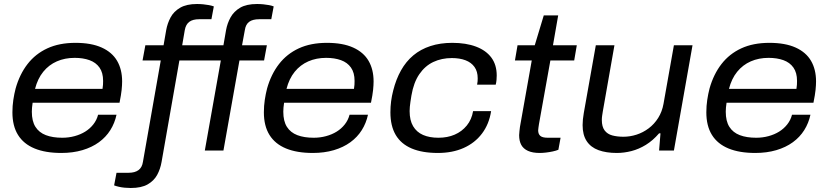

<svg xmlns="http://www.w3.org/2000/svg" viewBox="-20 -752 4137 959"><path d="M286 12Q207 12 152.5 -10.5Q98 -33 70 -78Q42 -123 42 -191Q42 -223 46.5 -253Q51 -283 58 -310Q78 -381 117.5 -432Q157 -483 216.5 -510.5Q276 -538 357 -538Q436 -538 488 -514.5Q540 -491 565 -448Q590 -405 590 -345Q590 -327 587.5 -302.5Q585 -278 577 -239H143Q141 -226 140 -215Q139 -204 139 -194Q139 -147 157 -118.5Q175 -90 209 -77Q243 -64 291 -64Q323 -64 352.5 -72Q382 -80 405.5 -94.5Q429 -109 446 -130.5Q463 -152 470 -179H562Q553 -137 531 -102Q509 -67 474 -41.5Q439 -16 391.5 -2Q344 12 286 12ZM155 -308H492Q494 -319 494.5 -329Q495 -339 495 -348Q495 -389 477 -414.5Q459 -440 427 -451.5Q395 -463 353 -463Q304 -463 264 -445.5Q224 -428 196 -393.5Q168 -359 155 -308Z M633 187Q618 187 602.5 185.5Q587 184 574 181Q561 178 550 174L562 111H622Q654 111 672 97.5Q690 84 694 56L783 -450H692L706 -526H797L810 -601Q816 -635 832 -665Q848 -695 880 -713.5Q912 -732 964 -732Q980 -732 995 -730.5Q1010 -729 1023.5 -726.5Q1037 -724 1048 -720L1036 -656H975Q943 -656 925.5 -643Q908 -630 903 -602L890 -526H1096L1109 -601Q1115 -635 1131.5 -665Q1148 -695 1179.5 -713.5Q1211 -732 1264 -732Q1280 -732 1295 -730.5Q1310 -729 1323.5 -726.5Q1337 -724 1347 -720L1335 -656H1275Q1242 -656 1224.5 -643Q1207 -630 1203 -602L1189 -526H1313L1299 -450H1176L1096 0H1003L1083 -450H876L787 57Q781 92 765 121.5Q749 151 717.5 169Q686 187 633 187Z M1542 12Q1463 12 1408.5 -10.5Q1354 -33 1326 -78Q1298 -123 1298 -191Q1298 -223 1302.5 -253Q1307 -283 1314 -310Q1334 -381 1373.5 -432Q1413 -483 1472.5 -510.5Q1532 -538 1613 -538Q1692 -538 1744 -514.5Q1796 -491 1821 -448Q1846 -405 1846 -345Q1846 -327 1843.5 -302.5Q1841 -278 1833 -239H1399Q1397 -226 1396 -215Q1395 -204 1395 -194Q1395 -147 1413 -118.5Q1431 -90 1465 -77Q1499 -64 1547 -64Q1579 -64 1608.5 -72Q1638 -80 1661.5 -94.5Q1685 -109 1702 -130.5Q1719 -152 1726 -179H1818Q1809 -137 1787 -102Q1765 -67 1730 -41.5Q1695 -16 1647.5 -2Q1600 12 1542 12ZM1411 -308H1748Q1750 -319 1750.5 -329Q1751 -339 1751 -348Q1751 -389 1733 -414.5Q1715 -440 1683 -451.5Q1651 -463 1609 -463Q1560 -463 1520 -445.5Q1480 -428 1452 -393.5Q1424 -359 1411 -308Z M2167 12Q2089 12 2036 -10.5Q1983 -33 1956.5 -78Q1930 -123 1930 -191Q1930 -219 1933.5 -246Q1937 -273 1944 -300Q1958 -356 1983 -400.5Q2008 -445 2044.5 -475.5Q2081 -506 2130 -522Q2179 -538 2239 -538Q2308 -538 2358 -519Q2408 -500 2434.5 -464Q2461 -428 2461 -375Q2461 -364 2460 -352.5Q2459 -341 2456 -329H2363Q2365 -338 2365.5 -346Q2366 -354 2366 -361Q2366 -395 2350 -417.5Q2334 -440 2305 -451Q2276 -462 2237 -462Q2186 -462 2144.5 -442.5Q2103 -423 2074.5 -381.5Q2046 -340 2035 -275Q2032 -257 2030 -243Q2028 -229 2027 -218.5Q2026 -208 2026 -197Q2026 -151 2043.5 -121.5Q2061 -92 2093 -78Q2125 -64 2170 -64Q2215 -64 2251 -79.5Q2287 -95 2311.5 -125Q2336 -155 2343 -197H2433Q2423 -132 2387.5 -85Q2352 -38 2296 -13Q2240 12 2167 12Z M2676 12Q2640 12 2617 1.5Q2594 -9 2583.5 -28.5Q2573 -48 2573 -77Q2573 -86 2574.5 -96.5Q2576 -107 2577 -118L2636 -450H2552L2565 -526H2651L2696 -675H2768L2742 -526H2861L2848 -450H2729L2672 -132Q2671 -124 2669.5 -115Q2668 -106 2668 -101Q2668 -83 2678.5 -73.5Q2689 -64 2716 -64H2780L2769 -4Q2757 1 2740.5 4.5Q2724 8 2707 10Q2690 12 2676 12Z M3061 12Q3008 12 2969.5 -2Q2931 -16 2910.5 -47Q2890 -78 2890 -127Q2890 -141 2891.5 -156Q2893 -171 2896 -188L2956 -526H3049L2991 -196Q2989 -184 2987.5 -173.5Q2986 -163 2986 -153Q2986 -119 3000 -100.5Q3014 -82 3038.5 -75.5Q3063 -69 3094 -69Q3127 -69 3159.5 -79.5Q3192 -90 3220 -111Q3248 -132 3267.5 -163Q3287 -194 3294 -233L3346 -526H3439L3346 0H3272L3279 -86H3272Q3241 -50 3206 -28.5Q3171 -7 3134 2.5Q3097 12 3061 12Z M3752 12Q3673 12 3618.5 -10.5Q3564 -33 3536 -78Q3508 -123 3508 -191Q3508 -223 3512.5 -253Q3517 -283 3524 -310Q3544 -381 3583.5 -432Q3623 -483 3682.5 -510.5Q3742 -538 3823 -538Q3902 -538 3954 -514.5Q4006 -491 4031 -448Q4056 -405 4056 -345Q4056 -327 4053.5 -302.5Q4051 -278 4043 -239H3609Q3607 -226 3606 -215Q3605 -204 3605 -194Q3605 -147 3623 -118.5Q3641 -90 3675 -77Q3709 -64 3757 -64Q3789 -64 3818.5 -72Q3848 -80 3871.5 -94.5Q3895 -109 3912 -130.5Q3929 -152 3936 -179H4028Q4019 -137 3997 -102Q3975 -67 3940 -41.5Q3905 -16 3857.5 -2Q3810 12 3752 12ZM3621 -308H3958Q3960 -319 3960.5 -329Q3961 -339 3961 -348Q3961 -389 3943 -414.5Q3925 -440 3893 -451.5Q3861 -463 3819 -463Q3770 -463 3730 -445.5Q3690 -428 3662 -393.5Q3634 -359 3621 -308Z"/></svg>

Font: Archivo SemiExpanded
Style: Italic
Weight: 400
Width: 6
Italic angle: -10°
Designer: Hector Gatti
Foundry: Omnibus-Type
Version: Version 2.001